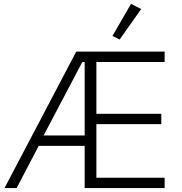

<svg xmlns="http://www.w3.org/2000/svg" viewBox="-20 -962 929 982"><path d="M413 0V-216H178L65 0H3L370 -698H822V-645H473V-380H805V-327H473V-53H822V0ZM413 -645H401L203 -269H413ZM702 -916 592 -760 555 -778 650 -942Z"/></svg>

Font: IBM Plex Sans Light
Style: Regular
Weight: 300
Designer: Mike Abbink, Paul van der Laan, Pieter van Rosmalen
Foundry: Bold Monday
Version: Version 3.201